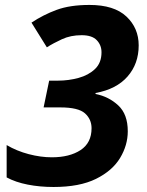

<svg xmlns="http://www.w3.org/2000/svg" viewBox="-20 -744 591 774"><path d="M195.8 9.8Q140.6 9.8 91.8 0.2Q43 -9.3 6.8 -28.8V-159.2Q47.4 -135.3 95.7 -122.6Q144 -109.9 189 -109.9Q260.3 -109.9 304.7 -138.9Q349.1 -168 349.1 -227.1Q349.1 -263.2 322.5 -287.1Q295.9 -311 223.1 -311H155.8L178.2 -418.9H213.9Q256.3 -418.9 296.6 -429.9Q336.9 -440.9 363 -465.8Q389.2 -490.7 389.2 -533.2Q389.2 -562 370.1 -582Q351.1 -602.1 309.1 -602.1Q264.6 -602.1 229.7 -585.9Q194.8 -569.8 168.9 -553.2L106.9 -652.8Q154.8 -684.6 208.5 -704.3Q262.2 -724.1 340.8 -724.1Q439.9 -724.1 489.5 -677.5Q539.1 -630.9 539.1 -561Q539.1 -486.8 494.1 -435.5Q449.2 -384.3 365.2 -369.1V-365.2Q418.9 -354.5 457 -318.8Q495.1 -283.2 495.1 -214.8Q495.1 -158.7 464.1 -107.2Q433.1 -55.7 366.9 -22.9Q300.8 9.8 195.8 9.8Z"/></svg>

Font: Open Sans
Style: Bold Italic
Weight: 700
Italic angle: -12°
Designer: Monotype Design Team
Foundry: Monotype Imaging Inc.
Version: Version 3.003; ttfautohint (v1.8.4)